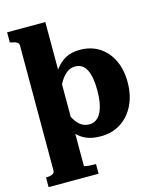

<svg xmlns="http://www.w3.org/2000/svg" viewBox="-137 -832 948 1150"><g transform="rotate(-15 336.5 -257.0)"><path d="M329 223H19V163H21Q35 163 47 160.5Q59 158 66 151.5Q73 145 73 133V-639Q73 -650 68.5 -655.5Q64 -661 53.5 -665Q43 -669 28 -672L19 -674V-737H256V154Q256 157 266 159Q276 161 290.5 162Q305 163 317 163H329ZM402 10Q361 10 329 0.5Q297 -9 271.5 -30Q246 -51 225 -83Q204 -115 185 -160L232 -200Q247 -163 264 -135Q281 -107 302.5 -92Q324 -77 353 -77Q378 -77 396.5 -90Q415 -103 427 -127.5Q439 -152 445 -185.5Q451 -219 451 -262Q451 -304 445.5 -336Q440 -368 428.5 -390Q417 -412 400 -423Q383 -434 359 -434Q331 -434 309 -418Q287 -402 268 -372.5Q249 -343 231 -302L198 -346Q228 -405 257.5 -444.5Q287 -484 323.5 -503.5Q360 -523 411 -523Q480 -523 531 -490.5Q582 -458 610.5 -399.5Q639 -341 639 -262Q639 -182 609 -120.5Q579 -59 525.5 -24.5Q472 10 402 10Z"/></g></svg>

Font: Roboto Serif 36pt
Style: Bold
Weight: 700
Version: Version 1.008